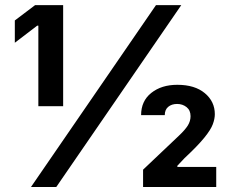

<svg xmlns="http://www.w3.org/2000/svg" viewBox="-20 -748 921 768"><path d="M232.6 -727.5V-323.1H133.4V-645.3H128.7L39.3 -577V-666.2L120.4 -727.5ZM103.9 0 603.9 -727.5H705.1L205.1 0ZM552.3 0V-69.3L694.6 -204.2Q720.5 -228.6 731.4 -246.2Q742.2 -263.7 742.2 -283.3Q742.2 -306.8 726.3 -319.5Q710.3 -332.2 688.4 -332.2Q666.7 -332.2 652.9 -320.7Q639.1 -309.2 639.1 -287.4H544.4Q544.4 -344.1 585.2 -376.4Q626 -408.8 689.3 -408.8Q759.2 -408.8 799.2 -375.4Q839.3 -342 839.3 -291.3Q839.3 -272.9 831.3 -251.2Q823.4 -229.4 797.4 -197.4Q771.5 -165.3 718 -115.3L689.4 -85V-80.2H844.9V0Z"/></svg>

Font: Inter Variable LoSnoCo
Style: Regular
Weight: 400
Designer: Rasmus Andersson
Foundry: rsms
Version: Version 4.000;git-a52131595; featfreeze: case,dlig,ss01,ss02